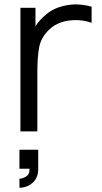

<svg xmlns="http://www.w3.org/2000/svg" viewBox="-20 -598 463 874"><path d="M397 -567.5V-494Q364 -506.5 325 -506.5Q249.5 -506.5 204 -463.5Q168.5 -429.5 159 -386.5Q150 -343.5 150 -267.5V0H73V-562.5H141.5V-478Q149.5 -491.5 161.2 -504.8Q173 -518 188.5 -531Q214.5 -554 249.5 -565.5Q284.5 -577 321 -578Q361.5 -578 397 -567.5ZM68.5 83.5H154V170Q154 211.5 128.5 234Q103 256.5 68.5 256.5V215.5Q84.5 215.5 100 204.5Q115.5 194.5 114.5 170H68.5Z"/></svg>

Font: Russisch Sans
Style: Regular
Weight: 400
Designer: Michael Sharanda (font) & Cristiano Sobral (main changes)
Foundry: Michael Sharanda
Version: Version 2.00;October 25, 2020;FontCreator 13.0.0.2681 64-bit